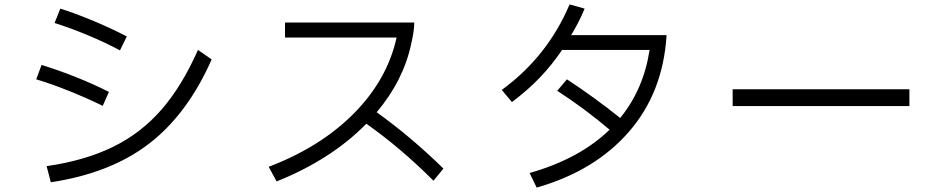

<svg xmlns="http://www.w3.org/2000/svg" viewBox="-20 -822 4264 869"><path d="M523 -594Q456 -630 376.5 -663Q297 -696 227 -718L253 -783Q320 -762 400.5 -728.5Q481 -695 554 -657ZM191 -70Q364 -95 491 -157Q618 -219 711 -326Q804 -433 876 -596L938 -553Q829 -306 655 -172Q481 -38 210 3ZM445 -343Q371 -379 291 -411Q211 -443 144 -463L168 -528Q238 -507 320 -474.5Q402 -442 473 -406Z M1942 -4Q1793 -153 1638 -262Q1559 -181 1456 -115Q1353 -49 1232 -1L1196 -67Q1432 -157 1582.5 -309.5Q1733 -462 1775 -652H1270V-720H1855Q1855 -683 1841 -623Q1806 -458 1685 -314Q1841 -202 1987 -59Z M2997 -663Q2981 -403 2826.5 -225.5Q2672 -48 2409 27L2377 -39Q2603 -103 2739 -235Q2626 -331 2502 -411L2546 -463Q2671 -381 2787 -288Q2893 -418 2920 -596H2524Q2478 -528 2424 -471.5Q2370 -415 2297 -360L2251 -415Q2458 -566 2558 -802L2626 -783Q2602 -724 2565 -663Z M4096 -342H3296V-418H4096Z"/></svg>

Font: PlemolJP
Style: Regular
Weight: 400
Monospace: yes
Version: v2.0.4; ttfautohint (v1.8.4.7-5d5b-dirty) -l 6 -r 45 -G 200 